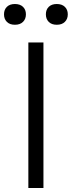

<svg xmlns="http://www.w3.org/2000/svg" viewBox="-26 -943 360 963"><path d="M89.4 -833.3Q74.7 -818.8 48.8 -818.8Q22.9 -818.8 8.5 -833.3Q-5.9 -847.7 -5.9 -871.1Q-5.9 -894.5 8.5 -908.7Q22.9 -922.9 48.8 -922.9Q74.7 -922.9 89.4 -908.7Q104 -894.5 104 -871.1Q104 -847.7 89.4 -833.3ZM299.3 -833.3Q284.7 -818.8 258.8 -818.8Q232.9 -818.8 218.5 -833.3Q204.1 -847.7 204.1 -871.1Q204.1 -894.5 218.5 -908.7Q232.9 -922.9 258.8 -922.9Q284.7 -922.9 299.3 -908.7Q314 -894.5 314 -871.1Q314 -847.7 299.3 -833.3ZM191.9 0H116.2V-730H191.9Z"/></svg>

Font: Sora Light
Style: Regular
Weight: 300
Designer: Jonathan Barnbrook, Julián Moncada
Foundry: Barnbrook Fonts
Version: Version 2.000